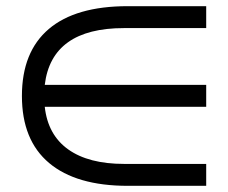

<svg xmlns="http://www.w3.org/2000/svg" viewBox="-20 -663 739 622"><path d="M394 -61Q227 -61 139 -135Q51 -209 51 -352Q51 -495 138 -569Q225 -643 394 -643H648V-572H382Q147 -572 125 -388H648V-317H125Q135 -226 201 -179Q267 -132 382 -132H648V-61Z"/></svg>

Font: gurmukhi25
Style: Book
Weight: 400
Designer: Jelle Bosma - Monotype Design Team
Foundry: Monotype Imaging Inc.
Version: Version 2.003